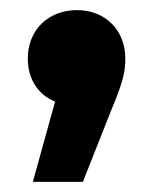

<svg xmlns="http://www.w3.org/2000/svg" viewBox="-20 -206 302 380"><path d="M132 -186C77 -186 35 -148 35 -90C35 -49 56 -18 89 -5L45 154H144L201 10C224 -45 228 -64 228 -90C228 -147 188 -186 132 -186Z"/></svg>

Font: AWKNG-Font
Style: Bold
Weight: 700
Designer: Awakening Church
Foundry: Awakening Church
Version: Version 1.700;PS 001.700;hotconv 1.0.88;makeotf.lib2.5.64775